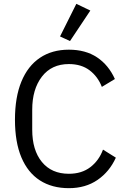

<svg xmlns="http://www.w3.org/2000/svg" viewBox="-20 -969 661 1001"><path d="M339 12Q251 12 188 -28.5Q125 -69 91.5 -148.5Q58 -228 58 -345Q58 -462 91.5 -543.5Q125 -625 188 -667.5Q251 -710 339 -710Q426 -710 486 -670Q546 -630 579 -557L511 -516Q490 -570 447 -602.5Q404 -635 339 -635Q249 -635 198.5 -569.5Q148 -504 148 -397V-293Q148 -186 198.5 -124.5Q249 -63 339 -63Q406 -63 451 -97.5Q496 -132 517 -189L584 -147Q551 -74 488.5 -31Q426 12 339 12ZM451 -914 345 -755 293 -779 378 -949Z"/></svg>

Font: IBM Plex Sans
Style: Regular
Weight: 400
Designer: Mike Abbink, Paul van der Laan, Pieter van Rosmalen
Foundry: Bold Monday
Version: Version 3.201